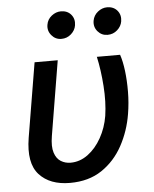

<svg xmlns="http://www.w3.org/2000/svg" viewBox="-54 -810 694 865"><g transform="rotate(-5 292.5 -377.0)"><path d="M115.8 -545.5H220.5L164.4 -207.4Q156.6 -160.2 165.7 -132.5Q174.7 -104.8 194.4 -92.7Q214.1 -80.6 238.3 -80.6Q280.5 -80.6 316.8 -107.4Q353 -134.2 378 -179Q403.1 -223.7 411.9 -277Q421.2 -339.5 416 -412.1Q410.9 -484.7 397.4 -545.5H502.5Q512.8 -515.6 518.3 -471.4Q523.8 -427.2 523.4 -376.6Q523.1 -326 514.9 -277Q502.5 -200.6 466.8 -135.1Q431.1 -69.6 371.8 -29.8Q312.5 9.9 228 9.9Q137.1 9.9 89.1 -42.8Q41.2 -95.5 59.7 -208.8ZM454.5 -639.9Q427.6 -639.9 410 -660.3Q392.4 -680.8 397 -708.8Q401.3 -733 420.6 -748.4Q440 -763.8 462.4 -763.8Q491.8 -763.8 508.5 -744Q525.2 -724.1 520.6 -695.3Q517 -672.9 498.4 -656.4Q479.8 -639.9 454.5 -639.9ZM245.7 -639.9Q218.8 -639.9 201.2 -660.9Q183.6 -681.8 188.2 -708.8Q192.1 -733 211.6 -748.4Q231.2 -763.8 253.6 -763.8Q283 -763.8 299.7 -744Q316.4 -724.1 311.8 -695.3Q308.2 -672.9 289.6 -656.4Q271 -639.9 245.7 -639.9Z"/></g></svg>

Font: Inter UI Medium
Style: Italic
Weight: 500
Italic angle: 9.39999°
Designer: Rasmus Andersson
Foundry: rsms
Version: 3.2;8d6f07862